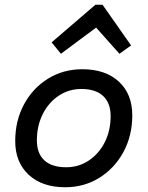

<svg xmlns="http://www.w3.org/2000/svg" viewBox="-20 -775 620 807"><path d="M254 12Q157 12 100.5 -40.5Q44 -93 44 -182Q44 -268 81 -336.5Q118 -405 182 -444.5Q246 -484 326 -484Q423 -484 479.5 -432Q536 -380 536 -290Q536 -205 499 -136.5Q462 -68 398 -28Q334 12 254 12ZM258 -72Q311 -72 353.5 -100.5Q396 -129 420.5 -177.5Q445 -226 445 -287Q445 -342 413.5 -371.5Q382 -401 322 -401Q269 -401 226.5 -372.5Q184 -344 159.5 -295Q135 -246 135 -185Q135 -130 166.5 -101Q198 -72 258 -72ZM236 -549 197 -597 381 -755H411L531 -584L482 -549L384 -659Z"/></svg>

Font: Sometype Mono Medium
Style: Italic
Weight: 500
Italic angle: -12°
Monospace: yes
Designer: Ryoichi Tsunekawa
Foundry: Dharma Type
Version: Version 1.000; ttfautohint (v1.8.3)